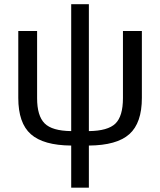

<svg xmlns="http://www.w3.org/2000/svg" viewBox="-20 -674 753 902"><path d="M397.5 -58.1Q486.8 -59.1 522.2 -93.5Q557.6 -127.9 557.6 -212.9V-528.3H646.5V-213.9Q646.5 -96.2 587.6 -43.7Q528.8 8.8 397.5 9.8V207.5H314.5V9.8Q184.1 8.8 125 -43.5Q65.9 -95.7 65.9 -213.9V-528.3H154.3V-212.9Q154.3 -129.9 189.5 -94.5Q224.6 -59.1 314.5 -58.1V-654.3H397.5Z"/></svg>

Font: Liberation Sans
Style: Regular
Weight: 400
Designer: Steve Matteson
Foundry: Ascender Corporation
Version: Version 2.00.1